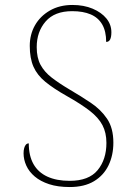

<svg xmlns="http://www.w3.org/2000/svg" viewBox="-20 -744 530 774"><path d="M261 10Q213 10 178 -1.5Q143 -13 120 -32.5Q97 -52 86 -76.5Q75 -101 75 -126Q75 -138 77.5 -147Q80 -156 84.5 -161Q89 -166 96 -166Q96 -116 115 -82.5Q134 -49 171 -32Q208 -15 261 -15Q338 -15 373.5 -58Q409 -101 409 -168Q409 -209 393 -239.5Q377 -270 341.5 -297.5Q306 -325 249 -357Q196 -387 163 -414Q130 -441 115 -475Q100 -509 100 -559Q100 -605 121 -642Q142 -679 181 -701.5Q220 -724 272 -724Q318 -724 353.5 -709Q389 -694 409 -669.5Q429 -645 429 -614Q429 -595 424 -585Q419 -575 408 -575Q408 -618 392 -645.5Q376 -673 345.5 -686Q315 -699 271 -699Q200 -699 164 -657.5Q128 -616 128 -554Q128 -511 143.5 -482.5Q159 -454 188 -431.5Q217 -409 259 -384Q305 -357 345.5 -330Q386 -303 411.5 -265.5Q437 -228 437 -169Q437 -118 417.5 -77.5Q398 -37 359 -13.5Q320 10 261 10Z"/></svg>

Font: Noto Serif Kannada Thin
Style: Regular
Weight: 250
Version: Version 2.003